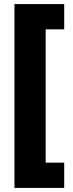

<svg xmlns="http://www.w3.org/2000/svg" viewBox="-20 -754 356 942"><path d="M295 168H51V-734H295V-610H204V44H295Z"/></svg>

Font: Noto Sans Hebrew SemiCondensed Black
Style: Regular
Weight: 900
Width: 4
Designer: Ben Nathan
Foundry: Google LLC
Version: Version 3.001; ttfautohint (v1.8.4.7-5d5b)